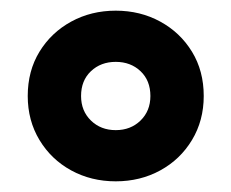

<svg xmlns="http://www.w3.org/2000/svg" viewBox="-20 -734 434 360"><path d="M197 -394Q151 -394 113.5 -414.5Q76 -435 54 -471.5Q32 -508 32 -554Q32 -601 54 -637Q76 -673 113.5 -693.5Q151 -714 197 -714Q243 -714 280.5 -693.5Q318 -673 340 -637Q362 -601 362 -554Q362 -508 340 -471.5Q318 -435 280.5 -414.5Q243 -394 197 -394ZM197 -490Q225 -490 243.5 -508Q262 -526 262 -554Q262 -583 243.5 -600.5Q225 -618 197 -618Q169 -618 150.5 -600.5Q132 -583 132 -554Q132 -526 150.5 -508Q169 -490 197 -490Z"/></svg>

Font: Space Grotesk Variable Light
Style: Regular
Weight: 300
Designer: Florian Karsten
Foundry: Florian Karsten
Version: Version 2.000